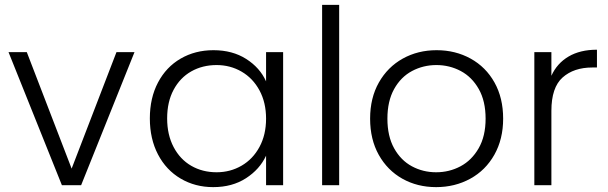

<svg xmlns="http://www.w3.org/2000/svg" viewBox="-20 -760 2495 788"><path d="M274 -68 458 -546H532L313 0H234L15 -546H90Z M856 -554Q934 -554 990.5 -518Q1047 -482 1072 -426V-546H1142V0H1072V-121Q1046 -65 989.5 -28.5Q933 8 855 8Q781 8 721.5 -27Q662 -62 628.5 -126Q595 -190 595 -274Q595 -358 628.5 -421.5Q662 -485 721.5 -519.5Q781 -554 856 -554ZM869 -493Q811 -493 765 -467Q719 -441 692.5 -391.5Q666 -342 666 -274Q666 -207 692.5 -156.5Q719 -106 765 -79.5Q811 -53 869 -53Q925 -53 971.5 -80Q1018 -107 1045 -157Q1072 -207 1072 -273Q1072 -339 1045 -389Q1018 -439 971.5 -466Q925 -493 869 -493Z M1372 -740V0H1302V-740Z M1499 -273Q1499 -358 1535 -421.5Q1571 -485 1633 -519.5Q1695 -554 1772 -554Q1849 -554 1911.5 -519.5Q1974 -485 2009.5 -421.5Q2045 -358 2045 -273Q2045 -189 2009 -125Q1973 -61 1910 -26.5Q1847 8 1770 8Q1693 8 1631.5 -26.5Q1570 -61 1534.5 -124.5Q1499 -188 1499 -273ZM1973 -273Q1973 -345 1945 -394.5Q1917 -444 1871 -468.5Q1825 -493 1771 -493Q1717 -493 1671 -468.5Q1625 -444 1597.5 -394.5Q1570 -345 1570 -273Q1570 -201 1597.5 -151.5Q1625 -102 1670.5 -77.5Q1716 -53 1770 -53Q1824 -53 1870 -77.5Q1916 -102 1944.5 -151.5Q1973 -201 1973 -273Z M2243 -449Q2266 -500 2313.5 -528Q2361 -556 2430 -556V-483H2411Q2335 -483 2289 -442Q2243 -401 2243 -305V0H2173V-546H2243Z"/></svg>

Font: Poppins-tnum Light
Style: Regular
Weight: 300
Designer: Ninad Kale (Devanagari), Jonny Pinhorn (Latin)
Foundry: Indian Type Foundry
Version: Version 4.004